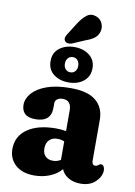

<svg xmlns="http://www.w3.org/2000/svg" viewBox="-93 -893 675 963"><g transform="rotate(10 245.0 -412.0)"><path d="M19.5 -102Q19.5 -167.5 72.8 -204.5Q126 -241.5 218.5 -241.5Q245.5 -241.5 269 -237V-342Q269 -393.5 225 -393.5Q208 -393.5 197.2 -385.5Q186.5 -377.5 186.5 -364V-341Q186.5 -269 106.5 -269Q70 -269 53 -285.2Q36 -301.5 36 -330Q36 -361.5 60.5 -389.8Q85 -418 133.5 -435.8Q182 -453.5 254.5 -453.5Q343 -453.5 384.5 -418.5Q426 -383.5 426 -322V-112.5Q426 -104.5 429.8 -98Q433.5 -91.5 443.5 -91.5Q452 -91.5 459.5 -98.5Q466 -103.5 471.5 -103.5Q480 -103.5 485 -95.5Q490 -87.5 490 -76.5Q490 -45 462 -17.5Q434 10 385.5 10Q349.5 10 323.2 -5.5Q297 -21 287.5 -46.5Q265 -19.5 228.5 -4.8Q192 10 150 10Q89 10 54.2 -21.2Q19.5 -52.5 19.5 -102ZM177 -133.5Q177 -107 191.2 -93Q205.5 -79 229.5 -79Q251 -79 269 -90.5V-184.5Q252.5 -191.5 233 -191.5Q207.5 -191.5 192.2 -175.8Q177 -160 177 -133.5ZM230 -779Q249.5 -808.5 270.2 -824.2Q291 -840 318 -830Q341 -821.5 350 -800.2Q359 -779 352.5 -757Q346 -736.5 330.2 -724.5Q314.5 -712.5 285 -702L220 -674Q210.5 -671 200.5 -672.5Q190.5 -674 185 -682Q180 -691 182.8 -700Q185.5 -709 191 -717ZM238 -479.5Q193 -479.5 162.2 -503Q131.5 -526.5 131.5 -570Q131.5 -612.5 162.2 -636Q193 -659.5 238 -659.5Q284.5 -659.5 314.8 -635.5Q345 -611.5 345 -570Q345 -528 314.8 -503.8Q284.5 -479.5 238 -479.5ZM239 -608.5Q223.5 -608.5 214 -597.5Q204.5 -586.5 204.5 -569.5Q204.5 -552.5 214 -541.8Q223.5 -531 239 -531Q254 -531 263.2 -541.8Q272.5 -552.5 272.5 -569.5Q272.5 -586.5 263.2 -597.5Q254 -608.5 239 -608.5Z"/></g></svg>

Font: Fraunces 144pt S100
Style: Bold
Weight: 700
Version: Version 1.000; ttfautohint (v1.8.3)